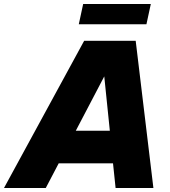

<svg xmlns="http://www.w3.org/2000/svg" viewBox="-63 -945 854 965"><path d="M333 -823 355 -925H695L673 -823ZM-43 0 360 -740H619L708 0H518L505 -124H232L167 0ZM318 -288H489L461 -561Z"/></svg>

Font: Be Vietnam Pro Black
Style: Italic
Weight: 900
Italic angle: -12°
Designer: Lam Bao, Tony Le, Vietanh Nguyen
Foundry: Yellow Type Foundry
Version: Version 1.002; ttfautohint (v1.8.3)